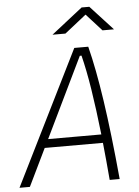

<svg xmlns="http://www.w3.org/2000/svg" viewBox="-72 -944 717 990"><g transform="rotate(-5 287.0 -449.0)"><path d="M-11.7 0 332.5 -693.8H404.8Q434.6 -577.1 459.5 -408.4Q484.4 -239.7 506.8 0H455.1Q446.3 -105 437 -193.4H135.7L42 0ZM157.2 -237.3H432.6Q417.5 -372.1 401.4 -473.6Q385.3 -575.2 366.2 -650.9H357.4ZM226.6 -771.5 388.2 -898.4H428.2L544.9 -771.5H485.4L405.3 -859.9L293.5 -771.5Z"/></g></svg>

Font: Cascadia Code NF ExtraLight
Style: Italic
Weight: 200
Italic angle: -10°
Monospace: yes
Designer: Aaron Bell
Foundry: Saja Typeworks
Version: Version 2404.023; ttfautohint (v1.8.4)